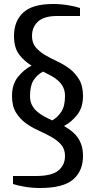

<svg xmlns="http://www.w3.org/2000/svg" viewBox="-20 -730 475 960"><path d="M130 -250Q130 -225 139 -206.5Q148 -188 163.5 -174Q179 -160 199 -149Q219 -138 241 -128Q269 -144 287 -172Q305 -200 305 -250Q305 -275 296 -293.5Q287 -312 271.5 -326Q256 -340 236 -351Q216 -362 195 -372Q166 -357 148 -329Q130 -301 130 -250ZM160 150Q239 150 272 122.5Q305 95 305 50Q305 15 285.5 -7Q266 -29 236.5 -45.5Q207 -62 172.5 -77.5Q138 -93 108.5 -114.5Q79 -136 59.5 -168Q40 -200 40 -250Q40 -308 69.5 -345Q99 -382 138 -402Q102 -423 76 -457Q50 -491 50 -550Q50 -625 96.5 -667.5Q143 -710 245 -710Q283 -710 320 -704Q357 -698 380 -690V-650H265Q201 -650 170.5 -622.5Q140 -595 140 -550Q140 -515 159 -493Q178 -471 206 -454.5Q234 -438 267.5 -422.5Q301 -407 329 -385.5Q357 -364 376 -332Q395 -300 395 -250Q395 -193 366.5 -156.5Q338 -120 300 -100Q319 -89 336.5 -75.5Q354 -62 367 -44.5Q380 -27 387.5 -3.5Q395 20 395 50Q395 125 345.5 167.5Q296 210 180 210Q142 210 105 204Q68 198 45 190V150Z"/></svg>

Font: Cuprum
Style: Regular
Weight: 400
Designer: Jovanny Lemonad
Foundry: Jovanny Lemonad
Version: Version 1.002